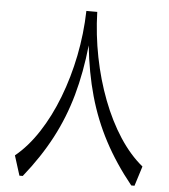

<svg xmlns="http://www.w3.org/2000/svg" viewBox="-53 -792 738 840"><g transform="rotate(5 316.0 -372.0)"><path d="M292.4 -743.5Q289.9 -643.7 270.4 -546.1Q250.9 -448.6 217.1 -360.8Q183.4 -273.1 137.5 -202.7Q91.7 -132.3 36.1 -86.8L63.4 0H78Q150.3 -90 198.4 -181.2Q246.6 -272.4 274.9 -373.7Q303.2 -474.9 315.7 -594.2Q328.2 -475.3 356.7 -374.1Q385.2 -272.8 433.6 -181.4Q481.9 -90 554.6 0H568.8L596.1 -86.8Q540.5 -132.3 494.6 -202.7Q448.8 -273.1 415.3 -360.8Q381.7 -448.6 362.4 -546.1Q343.1 -643.7 340.2 -743.5Z"/></g></svg>

Font: Pinar-VF-FD
Style: Regular
Weight: 300
Designer: Amin Abedi
Version: Version 3.0